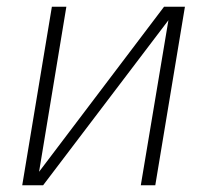

<svg xmlns="http://www.w3.org/2000/svg" viewBox="-20 -550 640 570"><path d="M46 0 134 -530H177L96 -40L467 -530H529L441 0H398L480 -490L108 0Z"/></svg>

Font: Iosevka Curly Slab XLtEx
Style: Italic
Weight: 200
Width: 7
Italic angle: -9°
Monospace: yes
Designer: Belleve Invis
Foundry: Belleve Invis
Version: Version 11.1.0; ttfautohint (v1.8.3)